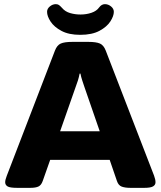

<svg xmlns="http://www.w3.org/2000/svg" viewBox="-20 -904 775 926"><path d="M63 2Q28 2 16.5 -5Q5 -12 5 -25Q5 -37 13 -57L245 -660Q255 -686 273 -694Q291 -702 329 -702H406Q444 -702 462 -694Q480 -686 490 -660L723 -57Q730 -38 730 -25Q730 -12 718 -5Q706 2 676 2H609Q583 2 567 -4Q551 -10 544 -31L509 -133H222L186 -31Q179 -11 165.5 -4.5Q152 2 126 2ZM345 -485 270 -271H461L387 -485Q382 -500 376.5 -516.5Q371 -533 368 -549H364Q361 -533 356 -516.5Q351 -500 345 -485ZM367 -736Q312 -736 276.5 -755Q241 -774 224 -800Q207 -826 207 -847Q207 -862 220.5 -873Q234 -884 249 -884Q258 -884 264 -880Q270 -876 279 -866Q294 -848 318 -841Q342 -834 368 -834Q397 -834 421.5 -842.5Q446 -851 458 -868Q470 -884 486 -884Q502 -884 515.5 -873Q529 -862 529 -847Q529 -827 512.5 -801Q496 -775 460 -755.5Q424 -736 367 -736Z"/></svg>

Font: Asap Expanded ExtraBold
Style: Regular
Weight: 800
Width: 7
Designer: Pablo Cosgaya
Foundry: Omnibus-Type
Version: Version 3.001; ttfautohint (v1.8.4.7-5d5b)